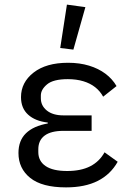

<svg xmlns="http://www.w3.org/2000/svg" viewBox="-20 -800 558 832"><path d="M433 -140 490 -99Q459 -44 403.5 -16Q348 12 266 12Q162 12 111 -29Q60 -70 60 -137Q60 -191 92.5 -222.5Q125 -254 187 -265V-269Q133 -275 102 -303Q71 -331 71 -379Q71 -443 125.5 -485.5Q180 -528 275 -528Q325 -528 366 -515.5Q407 -503 437 -480.5Q467 -458 485 -427L427 -381Q414 -405 392.5 -422Q371 -439 341 -448Q311 -457 274 -457Q211 -457 184 -434.5Q157 -412 157 -386V-374Q157 -342 183 -321Q209 -300 255 -300H377V-233H255Q201 -233 173.5 -212.5Q146 -192 146 -153V-141Q146 -102 177.5 -80.5Q209 -59 271 -59Q331 -59 371 -79.5Q411 -100 433 -140ZM350 -769 298 -585 241 -592 270 -780Z"/></svg>

Font: IBM Plex Sans
Style: Regular
Weight: 400
Designer: Mike Abbink, Paul van der Laan, Pieter van Rosmalen
Foundry: Bold Monday
Version: Version 3.201